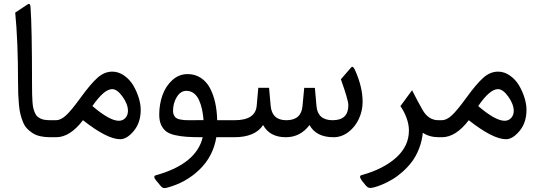

<svg xmlns="http://www.w3.org/2000/svg" viewBox="-20 -709 2790 992"><path d="M145.5 -269.5Q145.5 -240.2 146 -220.9Q146.5 -201.7 147.9 -181.6Q149.4 -161.6 152.3 -149.7Q155.3 -137.7 160.4 -126Q165.5 -114.3 172.4 -107.9Q179.2 -101.6 189.5 -96.4Q199.7 -91.3 212.9 -89.6Q226.1 -87.9 243.2 -87.9H267.1Q278.8 -87.9 278.8 -49.8V-37.6Q278.8 0 267.1 0H240.7Q212.4 0 189.5 -4.9Q166.5 -9.8 149.7 -20.5Q132.8 -31.2 120.1 -44.4Q107.4 -57.6 99.1 -77.9Q90.8 -98.1 85.7 -118.4Q80.6 -138.7 77.9 -167.7Q75.2 -196.8 74.2 -222.7Q73.2 -248.5 73.2 -284.7Q73.2 -496.6 58.6 -644L123 -686.5Q136.2 -695.3 137.7 -672.4Q145.5 -567.9 145.5 -269.5Z M261.7 0Q234.9 0 234.9 -37.6V-49.8Q234.9 -87.9 261.7 -87.9H269.5Q293.5 -87.9 320.3 -112.1Q347.2 -136.2 398.9 -207.5Q447.8 -274.9 483.4 -306.9Q519 -338.9 560.1 -338.9Q592.3 -338.9 621.1 -318.8Q649.9 -298.8 668 -268.6Q686 -238.3 696.5 -204.6Q707 -170.9 707 -141.6Q707 -75.7 671.4 -32.7Q635.7 10.3 601.1 10.3Q533.7 10.3 408.7 -87.9Q341.8 0 270 0ZM593.8 -85Q614.7 -85 627.9 -99.6Q641.1 -114.3 641.1 -136.2Q641.1 -170.4 613.3 -209.5Q585.4 -248.5 559.6 -248.5Q517.6 -248.5 457.5 -161.1Q546.4 -85 593.8 -85Z M957.5 -87.9Q1005.4 -87.9 1031.7 -88.4Q1029.3 -118.2 1023.9 -143.3Q1018.6 -168.5 1008.5 -191.2Q998.5 -213.9 981.7 -226.8Q964.8 -239.7 942.9 -239.7Q913.1 -239.7 893.6 -208Q874 -176.3 874 -135.7Q874 -122.6 878.7 -113.5Q883.3 -104.5 890.1 -99.6Q897 -94.7 908.9 -92Q920.9 -89.4 931.2 -88.6Q941.4 -87.9 957.5 -87.9ZM786.1 196.3Q994.6 138.2 1027.3 0Q977.1 0 944.6 -2.2Q912.1 -4.4 882.8 -11.2Q853.5 -18.1 837.4 -31Q821.3 -43.9 812 -64.9Q802.7 -85.9 802.7 -116.7Q802.7 -169.9 819.3 -216.8Q835.9 -263.7 870.1 -294.9Q904.3 -326.2 949.2 -326.2Q987.8 -326.2 1017.6 -306.6Q1047.4 -287.1 1065.2 -253.2Q1083 -219.2 1092 -177.5Q1101.1 -135.7 1102.1 -87.9H1157.7Q1169.4 -87.9 1169.4 -49.8V-37.6Q1169.4 0 1157.7 0H1097.7Q1081.5 98.6 1011 167Q940.4 235.4 841.3 261.2Q822.3 266.6 812 253.9L787.6 224.6Q767.6 201.2 786.1 196.3Z M1698.7 -87.9Q1779.8 -87.9 1779.8 -165.5Q1779.8 -191.9 1741.2 -299.3L1794.4 -360.8Q1802.7 -370.6 1813 -349.6Q1853.5 -261.2 1853.5 -183.1Q1853.5 -137.2 1834.5 -95.5Q1815.4 -53.7 1780.3 -26.9Q1745.1 0 1703.1 0Q1613.8 0 1579.1 -63Q1531.7 0 1457 0Q1373.5 0 1339.4 -63Q1298.3 0 1189.9 0H1152.3Q1125.5 0 1125.5 -37.6V-49.8Q1125.5 -87.9 1152.3 -87.9H1192.4Q1299.3 -87.9 1306.2 -162.1L1314.5 -255.4H1370.1L1378.4 -163.1Q1384.8 -87.9 1459.5 -87.9Q1536.6 -87.9 1543 -161.6L1551.8 -254.9H1606.9L1615.2 -161.1Q1621.6 -87.9 1698.7 -87.9Z M2164.6 -22.9Q2160.2 21 2144.5 60.3Q2128.9 99.6 2107.4 127.7Q2085.9 155.8 2059.3 179.2Q2032.7 202.6 2007.1 217.8Q1981.4 232.9 1957.5 243.2Q1933.6 253.4 1917.2 257.8Q1900.9 262.2 1892.6 262.2Q1880.4 262.2 1868.7 248L1849.6 224.1Q1832 200.2 1848.1 195.8Q1960.4 165 2026.6 105.5Q2092.8 45.9 2092.8 -34.7Q2092.8 -66.4 2080.3 -100.1Q2067.9 -133.8 2048.8 -160.6L2108.9 -242.7Q2141.6 -178.7 2163.6 -140.6Q2193.8 -87.9 2245.1 -87.9H2260.3Q2272 -87.9 2272 -49.8V-37.6Q2272 0 2260.3 0H2247.6Q2199.2 0 2164.6 -22.9Z M2254.9 0Q2228 0 2228 -37.6V-49.8Q2228 -87.9 2254.9 -87.9H2262.7Q2286.6 -87.9 2313.5 -112.1Q2340.3 -136.2 2392.1 -207.5Q2440.9 -274.9 2476.6 -306.9Q2512.2 -338.9 2553.2 -338.9Q2585.4 -338.9 2614.3 -318.8Q2643.1 -298.8 2661.1 -268.6Q2679.2 -238.3 2689.7 -204.6Q2700.2 -170.9 2700.2 -141.6Q2700.2 -75.7 2664.6 -32.7Q2628.9 10.3 2594.2 10.3Q2526.9 10.3 2401.9 -87.9Q2335 0 2263.2 0ZM2586.9 -85Q2607.9 -85 2621.1 -99.6Q2634.3 -114.3 2634.3 -136.2Q2634.3 -170.4 2606.4 -209.5Q2578.6 -248.5 2552.7 -248.5Q2510.7 -248.5 2450.7 -161.1Q2539.6 -85 2586.9 -85Z"/></svg>

Font: Sahel FD-WOL
Style: FD-WOL
Weight: 400
Foundry: Saber Rastikerdar (saber.rastikerdar@gmail.com)
Version: Version 2.0.2